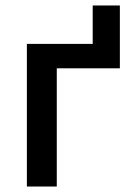

<svg xmlns="http://www.w3.org/2000/svg" viewBox="-20 -680 479 700"><path d="M78 0V-520H318V-660H417V-431H187V0Z"/></svg>

Font: IBM Plex Sans Medm
Style: Regular
Weight: 500
Designer: Mike Abbink, Paul van der Laan, Pieter van Rosmalen
Foundry: Bold Monday
Version: Version 3.005